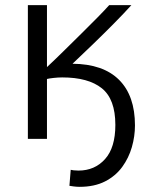

<svg xmlns="http://www.w3.org/2000/svg" viewBox="-20 -538 576 744"><path d="M288 186Q278 186 266 184.5Q254 183 249 182L254 120Q257 121 265.5 122Q274 123 284 123Q347 123 387 78.5Q427 34 427 -54Q427 -154 374.5 -196Q322 -238 221 -238Q205 -238 187.5 -236Q170 -234 162 -232V0H88V-518H162V-278Q191 -305 225.5 -339Q260 -373 294.5 -407Q329 -441 358 -470.5Q387 -500 403 -518H489Q462 -488 422 -447.5Q382 -407 339 -365.5Q296 -324 261 -291Q380 -290 441.5 -228.5Q503 -167 503 -52Q503 -10 491 32Q479 74 453.5 109Q428 144 387 165Q346 186 288 186Z"/></svg>

Font: Ubuntu Sans
Style: Regular
Weight: 400
Designer: Dalton Maag Ltd
Foundry: Dalton Maag Ltd
Version: Version 1.006; ttfautohint (v1.8.4.7-5d5b)